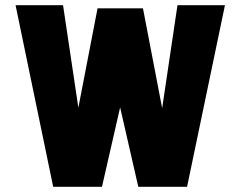

<svg xmlns="http://www.w3.org/2000/svg" viewBox="-20 -720 927 740"><path d="M185 0 40 -700H223L282 -305L356 -688H531L605 -303L664 -700H847L701 0H513L443 -306L373 0Z"/></svg>

Font: Panamera Black
Style: Regular
Weight: 900
Designer: Bastien Sozeau
Foundry: NBR — Bastien Sozeau
Version: Version 3.002; ttfautohint (v1.8.4.7-5d5b);gftools[0.9.33]